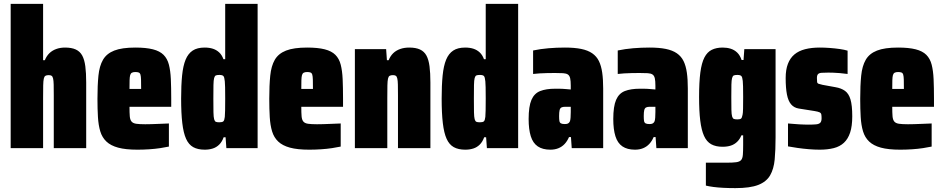

<svg xmlns="http://www.w3.org/2000/svg" viewBox="-20 -763 4857 989"><path d="M35 0V-743H202V-453H211Q220 -475 234.5 -489Q249 -503 269.5 -510.5Q290 -518 315 -518Q349 -518 370.5 -508Q392 -498 403.5 -477Q415 -456 419.5 -421.5Q424 -387 424 -338V0H257V-272Q257 -307 256.5 -327.5Q256 -348 253.5 -358.5Q251 -369 246 -372.5Q241 -376 231 -376Q220 -376 214 -372.5Q208 -369 205.5 -357.5Q203 -346 202.5 -322.5Q202 -299 202 -258V0Z M688 8Q627 8 588.5 -2.5Q550 -13 528 -34Q506 -55 496.5 -86.5Q487 -118 484.5 -160Q482 -202 482 -254Q482 -323 487 -373Q492 -423 510.5 -455Q529 -487 568.5 -502.5Q608 -518 677 -518Q732 -518 767.5 -509Q803 -500 822.5 -480.5Q842 -461 850 -430Q858 -399 860 -355.5Q862 -312 862 -254V-213H647Q647 -182 648.5 -164Q650 -146 657.5 -137Q665 -128 681.5 -125.5Q698 -123 728 -123Q742 -123 759.5 -123.5Q777 -124 800 -125Q823 -126 850 -127V-8Q832 -4 805.5 0Q779 4 748.5 6Q718 8 688 8ZM707 -296V-305Q707 -335 706.5 -352.5Q706 -370 703.5 -378.5Q701 -387 694.5 -389.5Q688 -392 677 -392Q666 -392 659.5 -388.5Q653 -385 650.5 -376Q648 -367 647.5 -349.5Q647 -332 647 -305H714Z M1035 8Q999 8 975.5 -5Q952 -18 938.5 -48Q925 -78 919 -129Q913 -180 913 -255Q913 -324 918 -374Q923 -424 936 -455.5Q949 -487 972.5 -502.5Q996 -518 1034 -518Q1058 -518 1076.5 -512Q1095 -506 1109 -493Q1123 -480 1131 -458H1140V-743H1307V0H1146L1142 -56H1132Q1124 -33 1109.5 -18.5Q1095 -4 1076 2Q1057 8 1035 8ZM1110 -133Q1125 -133 1130.5 -138Q1136 -143 1138 -161Q1139 -169 1139.5 -194.5Q1140 -220 1140 -255Q1140 -291 1139.5 -313.5Q1139 -336 1138 -344Q1136 -366 1130.5 -371.5Q1125 -377 1110 -377Q1098 -377 1092 -374.5Q1086 -372 1083 -361Q1080 -350 1079.5 -325Q1079 -300 1079 -255Q1079 -210 1079.5 -185Q1080 -160 1083 -149Q1086 -138 1092 -135.5Q1098 -133 1110 -133Z M1573 8Q1512 8 1473.5 -2.5Q1435 -13 1413 -34Q1391 -55 1381.5 -86.5Q1372 -118 1369.5 -160Q1367 -202 1367 -254Q1367 -323 1372 -373Q1377 -423 1395.5 -455Q1414 -487 1453.5 -502.5Q1493 -518 1562 -518Q1617 -518 1652.5 -509Q1688 -500 1707.5 -480.5Q1727 -461 1735 -430Q1743 -399 1745 -355.5Q1747 -312 1747 -254V-213H1532Q1532 -182 1533.5 -164Q1535 -146 1542.5 -137Q1550 -128 1566.5 -125.5Q1583 -123 1613 -123Q1627 -123 1644.5 -123.5Q1662 -124 1685 -125Q1708 -126 1735 -127V-8Q1717 -4 1690.5 0Q1664 4 1633.5 6Q1603 8 1573 8ZM1592 -296V-305Q1592 -335 1591.5 -352.5Q1591 -370 1588.5 -378.5Q1586 -387 1579.5 -389.5Q1573 -392 1562 -392Q1551 -392 1544.5 -388.5Q1538 -385 1535.5 -376Q1533 -367 1532.5 -349.5Q1532 -332 1532 -305H1599Z M1808 0V-510H1969L1973 -453H1982Q1991 -475 2005.5 -489Q2020 -503 2041 -510.5Q2062 -518 2088 -518Q2122 -518 2143.5 -508Q2165 -498 2176.5 -477Q2188 -456 2192.5 -421.5Q2197 -387 2197 -338V0H2030V-272Q2030 -307 2029.5 -327.5Q2029 -348 2026.5 -358.5Q2024 -369 2019 -372.5Q2014 -376 2004 -376Q1993 -376 1987 -372.5Q1981 -369 1978.5 -357.5Q1976 -346 1975.5 -322.5Q1975 -299 1975 -258V0Z M2377 8Q2341 8 2317.5 -5Q2294 -18 2280.5 -48Q2267 -78 2261 -129Q2255 -180 2255 -255Q2255 -324 2260 -374Q2265 -424 2278 -455.5Q2291 -487 2314.5 -502.5Q2338 -518 2376 -518Q2400 -518 2418.5 -512Q2437 -506 2451 -493Q2465 -480 2473 -458H2482V-743H2649V0H2488L2484 -56H2474Q2466 -33 2451.5 -18.5Q2437 -4 2418 2Q2399 8 2377 8ZM2452 -133Q2467 -133 2472.5 -138Q2478 -143 2480 -161Q2481 -169 2481.5 -194.5Q2482 -220 2482 -255Q2482 -291 2481.5 -313.5Q2481 -336 2480 -344Q2478 -366 2472.5 -371.5Q2467 -377 2452 -377Q2440 -377 2434 -374.5Q2428 -372 2425 -361Q2422 -350 2421.5 -325Q2421 -300 2421 -255Q2421 -210 2421.5 -185Q2422 -160 2425 -149Q2428 -138 2434 -135.5Q2440 -133 2452 -133Z M2815 8Q2775 8 2750 -9Q2725 -26 2714 -61.5Q2703 -97 2703 -150Q2703 -215 2717.5 -248.5Q2732 -282 2762.5 -294Q2793 -306 2840 -306Q2849 -306 2858 -306Q2867 -306 2877 -305.5Q2887 -305 2897.5 -304Q2908 -303 2920 -302V-322Q2920 -346 2917 -359.5Q2914 -373 2905.5 -379Q2897 -385 2880.5 -386Q2864 -387 2838 -387Q2817 -387 2797 -386.5Q2777 -386 2759.5 -385Q2742 -384 2726 -382V-503Q2764 -511 2805.5 -514.5Q2847 -518 2890 -518Q2939 -518 2973.5 -511Q3008 -504 3030.5 -488.5Q3053 -473 3065 -448.5Q3077 -424 3082 -389Q3087 -354 3087 -307V0H2925L2921 -57H2911Q2902 -36 2888.5 -21.5Q2875 -7 2856.5 0.5Q2838 8 2815 8ZM2889 -124Q2897 -124 2902 -125.5Q2907 -127 2910.5 -130.5Q2914 -134 2916 -139Q2918 -145 2919 -157Q2920 -169 2920 -186V-213H2891Q2879 -213 2872 -209.5Q2865 -206 2862.5 -195.5Q2860 -185 2860 -165Q2860 -149 2861.5 -140Q2863 -131 2869.5 -127.5Q2876 -124 2889 -124Z M3251 8Q3211 8 3186 -9Q3161 -26 3150 -61.5Q3139 -97 3139 -150Q3139 -215 3153.5 -248.5Q3168 -282 3198.5 -294Q3229 -306 3276 -306Q3285 -306 3294 -306Q3303 -306 3313 -305.5Q3323 -305 3333.5 -304Q3344 -303 3356 -302V-322Q3356 -346 3353 -359.5Q3350 -373 3341.5 -379Q3333 -385 3316.5 -386Q3300 -387 3274 -387Q3253 -387 3233 -386.5Q3213 -386 3195.5 -385Q3178 -384 3162 -382V-503Q3200 -511 3241.5 -514.5Q3283 -518 3326 -518Q3375 -518 3409.5 -511Q3444 -504 3466.5 -488.5Q3489 -473 3501 -448.5Q3513 -424 3518 -389Q3523 -354 3523 -307V0H3361L3357 -57H3347Q3338 -36 3324.5 -21.5Q3311 -7 3292.5 0.5Q3274 8 3251 8ZM3325 -124Q3333 -124 3338 -125.5Q3343 -127 3346.5 -130.5Q3350 -134 3352 -139Q3354 -145 3355 -157Q3356 -169 3356 -186V-213H3327Q3315 -213 3308 -209.5Q3301 -206 3298.5 -195.5Q3296 -185 3296 -165Q3296 -149 3297.5 -140Q3299 -131 3305.5 -127.5Q3312 -124 3325 -124Z M3768 206Q3735 206 3706 204.5Q3677 203 3654.5 200Q3632 197 3616 193V75Q3635 75 3653 75Q3671 75 3689 75Q3707 75 3725 75Q3756 75 3773 72.5Q3790 70 3797.5 61.5Q3805 53 3806.5 34.5Q3808 16 3808 -16V-66H3799Q3791 -46 3777 -32.5Q3763 -19 3744.5 -13Q3726 -7 3702 -7Q3667 -7 3643.5 -20Q3620 -33 3606.5 -63Q3593 -93 3587 -142Q3581 -191 3581 -263Q3581 -340 3587.5 -389.5Q3594 -439 3608.5 -467Q3623 -495 3646.5 -506.5Q3670 -518 3703 -518Q3725 -518 3744 -512Q3763 -506 3777.5 -492Q3792 -478 3800 -454H3810L3814 -510H3975V-56Q3975 9 3970.5 58Q3966 107 3947 140Q3928 173 3886 189.5Q3844 206 3768 206ZM3778 -148Q3792 -148 3797 -152Q3802 -156 3805 -172Q3807 -180 3807.5 -203Q3808 -226 3808 -263Q3808 -297 3807.5 -317.5Q3807 -338 3806 -346Q3804 -366 3798.5 -371.5Q3793 -377 3778 -377Q3766 -377 3760 -374.5Q3754 -372 3751 -361Q3748 -350 3747.5 -327Q3747 -304 3747 -263Q3747 -221 3747.5 -197.5Q3748 -174 3751 -163.5Q3754 -153 3760 -150.5Q3766 -148 3778 -148Z M4202 8Q4176 8 4146 5.5Q4116 3 4088 -1Q4060 -5 4039 -9V-127Q4056 -126 4070.5 -124.5Q4085 -123 4097.5 -122.5Q4110 -122 4121.5 -121.5Q4133 -121 4142 -121Q4169 -121 4184 -122.5Q4199 -124 4205.5 -131Q4212 -138 4212 -154Q4212 -167 4210.5 -174Q4209 -181 4201.5 -184.5Q4194 -188 4176 -191L4094 -204Q4070 -208 4055 -225.5Q4040 -243 4033.5 -276.5Q4027 -310 4027 -361Q4027 -404 4038.5 -434Q4050 -464 4072 -482.5Q4094 -501 4127 -509.5Q4160 -518 4203 -518Q4227 -518 4254 -516Q4281 -514 4305.5 -510.5Q4330 -507 4346 -502V-382Q4324 -385 4305.5 -386.5Q4287 -388 4272.5 -388.5Q4258 -389 4247 -389Q4225 -389 4212 -388Q4199 -387 4193.5 -381Q4188 -375 4188 -361Q4188 -347 4189 -340.5Q4190 -334 4196.5 -331.5Q4203 -329 4217 -326L4283 -314Q4313 -309 4332.5 -295Q4352 -281 4361 -250.5Q4370 -220 4370 -164Q4370 -113 4359 -80Q4348 -47 4327 -27.5Q4306 -8 4274.5 0Q4243 8 4202 8Z M4617 8Q4556 8 4517.5 -2.5Q4479 -13 4457 -34Q4435 -55 4425.5 -86.5Q4416 -118 4413.5 -160Q4411 -202 4411 -254Q4411 -323 4416 -373Q4421 -423 4439.5 -455Q4458 -487 4497.5 -502.5Q4537 -518 4606 -518Q4661 -518 4696.5 -509Q4732 -500 4751.5 -480.5Q4771 -461 4779 -430Q4787 -399 4789 -355.5Q4791 -312 4791 -254V-213H4576Q4576 -182 4577.5 -164Q4579 -146 4586.5 -137Q4594 -128 4610.5 -125.5Q4627 -123 4657 -123Q4671 -123 4688.5 -123.5Q4706 -124 4729 -125Q4752 -126 4779 -127V-8Q4761 -4 4734.5 0Q4708 4 4677.5 6Q4647 8 4617 8ZM4636 -296V-305Q4636 -335 4635.5 -352.5Q4635 -370 4632.5 -378.5Q4630 -387 4623.5 -389.5Q4617 -392 4606 -392Q4595 -392 4588.5 -388.5Q4582 -385 4579.5 -376Q4577 -367 4576.5 -349.5Q4576 -332 4576 -305H4643Z"/></svg>

Font: Saira Condensed Black
Style: Regular
Weight: 900
Width: 3
Designer: Hector Gatti with collaboration of the Omnibus-Type team
Foundry: Omnibus-Type
Version: Version 1.101